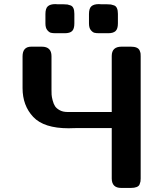

<svg xmlns="http://www.w3.org/2000/svg" viewBox="-20 -923 804 943"><path d="M90.8 -490.2V-646Q90.8 -693.8 133.8 -693.8H185.1Q232.9 -693.8 232.9 -647V-483.9Q232.9 -468.8 233.4 -458.5Q233.9 -448.2 238.5 -430.2Q243.2 -412.1 250.5 -401.1Q257.8 -390.1 273.4 -381.6Q289.1 -373 311 -373H528.8V-647.9Q528.8 -693.8 577.1 -693.8H623Q640.1 -693.8 651.1 -689Q662.1 -684.1 666 -674.6Q669.9 -665 670.4 -659.9Q670.9 -654.8 670.9 -646V-47.9Q670.9 -46.9 670.9 -45.9Q670.9 -37.1 669.9 -31.5Q668.9 -25.9 665.5 -17.3Q662.1 -8.8 651.1 -4.4Q640.1 0 623 0H575.2Q529.3 0 528.8 -45.9V-293.9H352.1Q346.2 -293.9 334.7 -293.5Q323.2 -293 316.9 -293Q195.8 -293 143.3 -348.6Q90.8 -404.3 90.8 -490.2ZM203.1 -808.1V-854Q203.1 -881.8 215.1 -892.3Q227.1 -902.8 252 -902.8Q253.9 -902.8 259 -902.3Q264.2 -901.9 266.1 -901.9H293Q305.2 -901.9 311 -900.9Q316.9 -899.9 326.4 -896.5Q335.9 -893.1 340.6 -882.6Q345.2 -872.1 345.2 -855V-808.1Q345.2 -781.2 334.2 -770.5Q323.2 -759.8 297.9 -759.8H253.9Q238.8 -759.8 230 -762Q221.2 -764.2 212.2 -775.1Q203.1 -786.1 203.1 -808.1ZM417 -808.1V-854Q417 -881.8 429 -892.3Q440.9 -902.8 465.8 -902.8Q467.8 -902.8 472.9 -902.3Q478 -901.9 480 -901.9H506.8Q519 -901.9 524.9 -900.9Q530.8 -899.9 540.3 -896.5Q549.8 -893.1 554.4 -882.6Q559.1 -872.1 559.1 -855V-808.1Q559.1 -781.2 547.6 -770.5Q536.1 -759.8 511.2 -759.8H467.8Q452.6 -759.8 443.8 -762Q435.1 -764.2 426 -775.1Q417 -786.1 417 -808.1Z"/></svg>

Font: CMU Sans Serif
Style: Bold
Weight: 700
Version: Version 0.7.0